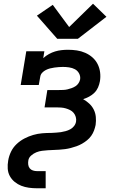

<svg xmlns="http://www.w3.org/2000/svg" viewBox="-20 -805 640 1030"><path d="M178 205Q156 205 134.5 202Q113 199 94 191.5Q75 184 59 171Q43 158 33 140Q23 122 21.5 100Q20 78 24 56Q28 32 39 9Q50 -14 69 -32Q88 -50 111 -62Q134 -74 158 -81Q182 -88 206.5 -90Q231 -92 255 -92H256Q269 -93 281.5 -93.5Q294 -94 306.5 -96Q319 -98 332 -101.5Q345 -105 357 -111.5Q369 -118 377.5 -129Q386 -140 388 -153Q390 -165 386.5 -177.5Q383 -190 375 -199.5Q367 -209 356 -214.5Q345 -220 333 -223.5Q321 -227 308 -228Q295 -229 282 -229H219L234 -322H297Q308 -322 319.5 -322.5Q331 -323 341.5 -325.5Q352 -328 363.5 -332Q375 -336 385 -342.5Q395 -349 401.5 -359Q408 -369 410 -380Q412 -397 404 -411.5Q396 -426 382 -433.5Q368 -441 351 -443.5Q334 -446 317 -446Q306 -446 294.5 -445Q283 -444 271.5 -442.5Q260 -441 248.5 -438Q237 -435 226 -429.5Q215 -424 206.5 -415Q198 -406 196 -394L188 -349H91L121 -530H218L212 -493Q226 -506 242.5 -515Q259 -524 275.5 -529Q292 -534 309.5 -536Q327 -538 344 -538Q369 -538 392.5 -534.5Q416 -531 437.5 -521.5Q459 -512 476 -497Q493 -482 503.5 -461.5Q514 -441 517 -417Q520 -393 516 -369Q513 -352 506 -336Q499 -320 486.5 -307.5Q474 -295 458 -286.5Q442 -278 426 -273Q444 -263 459 -249Q474 -235 483 -217Q492 -199 494 -178Q496 -157 493 -135Q490 -120 484.5 -105Q479 -90 469.5 -76.5Q460 -63 447 -52.5Q434 -42 420 -34Q406 -26 390.5 -20.5Q375 -15 359.5 -11Q344 -7 329 -5Q314 -3 298.5 -2Q283 -1 267.5 -0.5Q252 0 236.5 1Q221 2 205.5 4Q190 6 175 12Q160 18 147 29.5Q134 41 132 56Q130 67 131.5 78.5Q133 90 139.5 98Q146 106 156.5 109.5Q167 113 178 113H225V205ZM287 -597 178 -721 263 -779 351 -660 479 -785 551 -715 398 -597Z"/></svg>

Font: Iosevka Slab Semibold Extended
Style: Italic
Weight: 600
Width: 7
Italic angle: -9°
Monospace: yes
Designer: Belleve Invis
Foundry: Belleve Invis
Version: Version 11.1.0; ttfautohint (v1.8.3)